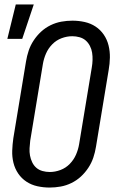

<svg xmlns="http://www.w3.org/2000/svg" viewBox="-20 -836 540 864"><path d="M203 8Q175 8 148 2Q121 -4 99 -18.5Q77 -33 62 -55Q47 -77 40.5 -103.5Q34 -130 35 -158Q36 -186 40 -214L97 -559Q101 -584 109 -608Q117 -632 131.5 -654Q146 -676 165 -693.5Q184 -711 207.5 -722.5Q231 -734 256 -738.5Q281 -743 306 -743Q334 -743 361 -737Q388 -731 410 -716.5Q432 -702 447 -680Q462 -658 468.5 -631.5Q475 -605 474.5 -577Q474 -549 469 -521L412 -176Q408 -151 400 -127Q392 -103 377.5 -81Q363 -59 344 -41.5Q325 -24 301.5 -12.5Q278 -1 253 3.5Q228 8 203 8ZM204 -62Q228 -62 252 -71Q276 -80 294 -98.5Q312 -117 322 -140Q332 -163 336 -187L393 -532Q396 -549 396.5 -566Q397 -583 394.5 -599Q392 -615 384.5 -629.5Q377 -644 365.5 -654Q354 -664 338 -668.5Q322 -673 305 -673Q281 -673 257 -664Q233 -655 215 -636.5Q197 -618 187 -595Q177 -572 173 -548L116 -203Q114 -186 113 -169Q112 -152 115 -136Q118 -120 125 -105.5Q132 -91 143.5 -81Q155 -71 171 -66.5Q187 -62 204 -62ZM13 -661 51 -816H132L80 -661Z"/></svg>

Font: Iosevka Curly Slab
Style: Italic
Weight: 400
Italic angle: -9°
Monospace: yes
Designer: Belleve Invis
Foundry: Belleve Invis
Version: Version 22.1.2; ttfautohint (v1.8.4)